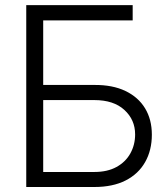

<svg xmlns="http://www.w3.org/2000/svg" viewBox="-20 -748 671 768"><path d="M85 0V-727.5H510.7V-666.5H152.8V-408.2H357.4Q430.7 -408.7 481.9 -384Q533.2 -359.4 560.3 -314.7Q587.4 -270 587.4 -209.5Q587.4 -147 560.5 -99.6Q533.7 -52.2 482.4 -26.1Q431.2 0 357.4 0ZM152.8 -60.1H357.4Q409.7 -60.1 446 -80.1Q482.4 -100.1 501.5 -134.5Q520.5 -168.9 520.5 -210.4Q520.5 -269 477.5 -308.3Q434.6 -347.7 357.4 -347.7H152.8Z"/></svg>

Font: Inter 24pt Light
Style: Regular
Weight: 300
Designer: Rasmus Andersson
Foundry: rsms
Version: Version 4.001;git-66647c0bb